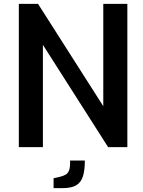

<svg xmlns="http://www.w3.org/2000/svg" viewBox="-20 -758 737 989"><path d="M77 0V-738H176L512 -211V-738H636V0H537L201 -527V0ZM256 211V160L284 154Q305 149 317.5 142Q330 135 336 119Q342 103 341 69H417Q417 120 407 151Q397 182 372.5 196.5Q348 211 303 211Z"/></svg>

Font: Exo Thin SemiBold
Style: Regular
Weight: 600
Version: Version 2.000